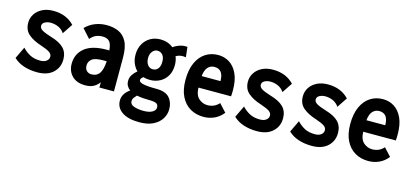

<svg xmlns="http://www.w3.org/2000/svg" viewBox="-58 -890 3181 1479"><g transform="rotate(15 1533.0 -150.5)"><path d="M225 11Q167 11 119 -4.5Q71 -20 36 -53L81 -147Q109 -117 142.5 -99.5Q176 -82 224 -82Q256 -82 274 -96Q292 -110 292 -131Q292 -152 271 -166Q250 -180 202 -196Q138 -216 99 -249Q60 -282 60 -341Q60 -379 80.5 -410.5Q101 -442 138 -460.5Q175 -479 225 -479Q329 -479 392 -412L338 -331Q319 -359 290 -372Q261 -385 229 -385Q202 -385 182 -374Q162 -363 162 -343Q162 -323 185 -309.5Q208 -296 257 -281Q329 -260 362 -226Q395 -192 395 -136Q395 -72 350 -30.5Q305 11 225 11Z M607 12Q540 12 502.5 -25.5Q465 -63 465 -122Q465 -201 523.5 -248.5Q582 -296 699 -296Q707 -296 719 -296Q714 -351 694.5 -368.5Q675 -386 643 -386Q615 -386 592 -377Q569 -368 545 -341L482 -411Q517 -446 560 -462.5Q603 -479 650 -479Q703 -479 744.5 -461Q786 -443 810.5 -397.5Q835 -352 835 -268V0H719V-42Q697 -13 671 -0.5Q645 12 607 12ZM579 -139Q579 -111 594.5 -96.5Q610 -82 633 -82Q674 -82 695.5 -111.5Q717 -141 721 -210Q714 -210 707.5 -210Q701 -210 696 -210Q628 -210 603.5 -190Q579 -170 579 -139Z M1079 -157Q1050 -157 1025 -165Q1017 -158 1011.5 -152Q1006 -146 1006 -136Q1006 -120 1038.5 -112Q1071 -104 1145 -104Q1219 -104 1250.5 -68Q1282 -32 1282 23Q1282 63 1260.5 98.5Q1239 134 1195 156.5Q1151 179 1084 179Q994 179 945.5 145.5Q897 112 897 55Q897 26 913 1.5Q929 -23 954 -39Q938 -51 928.5 -67.5Q919 -84 919 -107Q919 -135 934 -157Q949 -179 970 -196Q948 -217 935 -248Q922 -279 922 -317Q922 -365 942.5 -402Q963 -439 998.5 -459.5Q1034 -480 1079 -480Q1139 -480 1181 -445Q1204 -462 1232.5 -471.5Q1261 -481 1293 -478L1302 -397Q1260 -406 1223 -385Q1236 -354 1236 -317Q1236 -267 1215 -231Q1194 -195 1158 -176Q1122 -157 1079 -157ZM1078 -242Q1105 -242 1120.5 -261.5Q1136 -281 1136 -317Q1136 -352 1120 -371Q1104 -390 1078 -390Q1056 -390 1039 -370Q1022 -350 1022 -317Q1022 -283 1038 -262.5Q1054 -242 1078 -242ZM985 38Q985 63 1016 74.5Q1047 86 1093 86Q1137 86 1162.5 71.5Q1188 57 1188 34Q1188 11 1171 2.5Q1154 -6 1113 -6Q1089 -6 1063.5 -8Q1038 -10 1015 -15Q1003 -3 994 9Q985 21 985 38Z M1551 11Q1491 11 1444.5 -16Q1398 -43 1371 -96.5Q1344 -150 1344 -229Q1344 -311 1369.5 -366.5Q1395 -422 1439 -450.5Q1483 -479 1540 -479Q1590 -479 1630 -453.5Q1670 -428 1694 -376.5Q1718 -325 1718 -245Q1718 -235 1717.5 -221Q1717 -207 1716 -197H1456Q1458 -136 1488.5 -110Q1519 -84 1556 -84Q1583 -84 1606 -93.5Q1629 -103 1649 -125L1706 -63Q1677 -26 1637 -7.5Q1597 11 1551 11ZM1457 -289H1607Q1607 -383 1535 -383Q1504 -383 1483 -360.5Q1462 -338 1457 -289Z M1977 11Q1919 11 1871 -4.5Q1823 -20 1788 -53L1833 -147Q1861 -117 1894.5 -99.5Q1928 -82 1976 -82Q2008 -82 2026 -96Q2044 -110 2044 -131Q2044 -152 2023 -166Q2002 -180 1954 -196Q1890 -216 1851 -249Q1812 -282 1812 -341Q1812 -379 1832.5 -410.5Q1853 -442 1890 -460.5Q1927 -479 1977 -479Q2081 -479 2144 -412L2090 -331Q2071 -359 2042 -372Q2013 -385 1981 -385Q1954 -385 1934 -374Q1914 -363 1914 -343Q1914 -323 1937 -309.5Q1960 -296 2009 -281Q2081 -260 2114 -226Q2147 -192 2147 -136Q2147 -72 2102 -30.5Q2057 11 1977 11Z M2415 11Q2357 11 2309 -4.5Q2261 -20 2226 -53L2271 -147Q2299 -117 2332.5 -99.5Q2366 -82 2414 -82Q2446 -82 2464 -96Q2482 -110 2482 -131Q2482 -152 2461 -166Q2440 -180 2392 -196Q2328 -216 2289 -249Q2250 -282 2250 -341Q2250 -379 2270.5 -410.5Q2291 -442 2328 -460.5Q2365 -479 2415 -479Q2519 -479 2582 -412L2528 -331Q2509 -359 2480 -372Q2451 -385 2419 -385Q2392 -385 2372 -374Q2352 -363 2352 -343Q2352 -323 2375 -309.5Q2398 -296 2447 -281Q2519 -260 2552 -226Q2585 -192 2585 -136Q2585 -72 2540 -30.5Q2495 11 2415 11Z M2865 11Q2805 11 2758.5 -16Q2712 -43 2685 -96.5Q2658 -150 2658 -229Q2658 -311 2683.5 -366.5Q2709 -422 2753 -450.5Q2797 -479 2854 -479Q2904 -479 2944 -453.5Q2984 -428 3008 -376.5Q3032 -325 3032 -245Q3032 -235 3031.5 -221Q3031 -207 3030 -197H2770Q2772 -136 2802.5 -110Q2833 -84 2870 -84Q2897 -84 2920 -93.5Q2943 -103 2963 -125L3020 -63Q2991 -26 2951 -7.5Q2911 11 2865 11ZM2771 -289H2921Q2921 -383 2849 -383Q2818 -383 2797 -360.5Q2776 -338 2771 -289Z"/></g></svg>

Font: Inconsolata SemiCondensed ExtraBold
Style: Regular
Weight: 800
Width: 4
Monospace: yes
Designer: Raph Levien, Cyreal, Brenton Simpson
Foundry: Raph Levien, Cyreal, Google
Version: Version 3.100; ttfautohint (v1.8.4.7-5d5b)